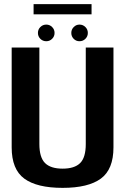

<svg xmlns="http://www.w3.org/2000/svg" viewBox="-20 -905 615 929"><path d="M283 4Q407 4 468 -40.8Q529 -85.5 529 -192V-675H395V-208Q395 -143 367.8 -116Q340.5 -89 283 -89Q225 -89 197.8 -116.2Q170.5 -143.5 170.5 -208V-675H36.5V-192Q36.5 -85.5 97.5 -40.8Q158.5 4 283 4ZM204 -705.5Q220.5 -705.5 232.2 -717.2Q244 -729 244 -745.5Q244 -762.5 232.2 -774.2Q220.5 -786 204 -786Q187 -786 175.2 -774.2Q163.5 -762.5 163.5 -745.5Q163.5 -729 175.2 -717.2Q187 -705.5 204 -705.5ZM364.5 -705.5Q381.5 -705.5 393.2 -717.2Q405 -729 405 -745.5Q405 -762.5 393.2 -774.2Q381.5 -786 364.5 -786Q348.5 -786 336.8 -774.2Q325 -762.5 325 -745.5Q325 -729 336.5 -717.2Q348 -705.5 364.5 -705.5ZM142.5 -835.5H423V-885H142.5Z"/></svg>

Font: Anybody SemiCondensed SemiBold
Style: Regular
Weight: 600
Width: 4
Version: Version 1.113;gftools[0.9.25]